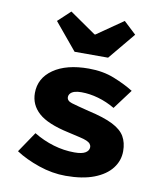

<svg xmlns="http://www.w3.org/2000/svg" viewBox="-86 -832 772 914"><g transform="rotate(10 300.0 -375.5)"><path d="M293 12Q228 12 162.5 -10.5Q97 -33 50 -64L117 -163Q163 -135 213.5 -120Q264 -105 315 -105Q352 -105 368.5 -115.5Q385 -126 385 -142Q385 -151 379.5 -158Q374 -165 361.5 -170.5Q349 -176 326.5 -181Q304 -186 270 -194Q168 -216 124.5 -255Q81 -294 81 -351Q81 -423 143.5 -466.5Q206 -510 314 -510Q383 -510 438 -488Q493 -466 533 -441L462 -346Q423 -369 381 -381Q339 -393 299 -393Q280 -393 266.5 -389Q253 -385 246 -377Q239 -369 239 -359Q239 -341 263.5 -333.5Q288 -326 348 -311Q424 -294 466.5 -272.5Q509 -251 526 -221.5Q543 -192 543 -151Q543 -105 514.5 -68Q486 -31 430.5 -9.5Q375 12 293 12ZM233 -577 125 -707 185 -763 312 -675H316L443 -763L503 -707L395 -577Z"/></g></svg>

Font: Source Code Pro ExtraLight ExtraBold
Style: Regular
Weight: 800
Monospace: yes
Version: Version 1.018;hotconv 1.0.116;makeotfexe 2.5.65601